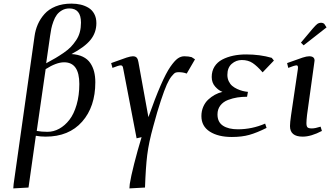

<svg xmlns="http://www.w3.org/2000/svg" viewBox="-20 -758 1843 1072"><path d="M54.2 293.9 56.2 269 172.9 -556.2Q177.7 -591.3 191.2 -622.1Q204.6 -652.8 228.3 -679.7Q252 -706.5 290.5 -722.2Q329.1 -737.8 378.9 -737.8Q406.7 -737.8 430.4 -732.2Q454.1 -726.6 474.4 -714.4Q494.6 -702.1 506.3 -680.4Q518.1 -658.7 518.1 -628.9Q518.1 -576.2 485.8 -535.9Q453.6 -495.6 378.9 -456.1Q416 -454.1 442.6 -441.2Q469.2 -428.2 484.1 -406Q499 -383.8 505.6 -357.4Q512.2 -331.1 512.2 -298.8Q512.2 -162.1 438.5 -78.6Q364.7 4.9 234.9 4.9Q205.1 4.9 180.2 0L139.2 289.1ZM185.1 -26.9Q212.4 -22 245.1 -22Q279.3 -22 310.8 -39.3Q342.3 -56.6 367.4 -88.9Q392.6 -121.1 407.7 -173.1Q422.9 -225.1 422.9 -289.1Q422.9 -410.2 337.9 -410.2Q294.9 -410.2 234.9 -372.1ZM237.8 -404.8Q269.5 -421.9 290.3 -434.1Q311 -446.3 335.9 -463.4Q360.8 -480.5 376.2 -496.8Q391.6 -513.2 405.5 -533.9Q419.4 -554.7 425.8 -579.1Q432.1 -603.5 432.1 -631.8Q432.1 -710.9 367.2 -710.9Q344.2 -710.9 326.2 -700.4Q308.1 -689.9 297.1 -675Q286.1 -660.2 278.1 -637.9Q270 -615.7 266.4 -597.9Q262.7 -580.1 259.8 -558.1Z M600.6 -405.8Q664.1 -429.2 686.8 -436.5Q709.5 -443.8 721.7 -443.8Q736.8 -443.8 743.7 -435.5Q750.5 -427.2 752.9 -411.1L808.6 -104Q846.2 -210.4 876.7 -280.5Q907.2 -350.6 930.9 -384.8Q954.6 -418.9 972.2 -431.4Q989.7 -443.8 1008.8 -443.8Q1032.2 -443.8 1049.8 -439L1068.8 -426.8L1022.5 -347.2Q1002.9 -355 976.6 -355Q966.8 -355 959.5 -352.1Q952.1 -349.1 938.5 -332.5Q924.8 -315.9 911.4 -285.9Q897.9 -255.9 878.2 -196.5Q858.4 -137.2 835.9 -53.2Q810.5 38.1 802 107.4Q793.5 176.8 789.6 289.1L702.6 293.9L704.6 269Q710.4 230 729.2 155.8Q748 81.5 770.5 7.8L742.7 14.2L668.5 -372.1Q666.5 -385.3 663.3 -389.2Q660.2 -393.1 653.8 -393.1Q643.6 -393.1 607.9 -378.9Z M1104.5 -109.9Q1104.5 -137.7 1114.7 -161.6Q1125 -185.5 1142.3 -201.7Q1159.7 -217.8 1179.7 -228.8Q1199.7 -239.7 1222.2 -245.1Q1201.7 -252 1181.9 -273.9Q1162.1 -295.9 1162.1 -328.1Q1162.1 -361.3 1177.7 -386.2Q1193.4 -411.1 1220.9 -425.5Q1248.5 -439.9 1282 -447Q1315.4 -454.1 1354.5 -454.1Q1431.6 -454.1 1497.1 -435.1L1509.3 -419.9L1446.3 -354Q1415.5 -389.6 1390.4 -406.2Q1365.2 -422.9 1330.1 -422.9Q1298.3 -422.9 1273.9 -401.6Q1249.5 -380.4 1249.5 -339.8Q1249.5 -320.3 1257.1 -304.4Q1264.6 -288.6 1276.4 -278.6Q1288.1 -268.6 1304.2 -261.2Q1320.3 -253.9 1334.7 -250.2Q1349.1 -246.6 1364.3 -245.1L1359.4 -217.8Q1331.1 -217.8 1305.4 -213.9Q1279.8 -210 1253.2 -200Q1226.6 -189.9 1210.4 -169.2Q1194.3 -148.4 1194.3 -119.1Q1194.3 -76.2 1224.9 -56.2Q1255.4 -36.1 1308.1 -36.1Q1387.2 -36.1 1460.4 -67.9L1468.3 -43.9Q1413.6 -16.6 1371.8 -4.9Q1330.1 6.8 1274.4 6.8Q1198.2 6.8 1151.4 -23.2Q1104.5 -53.2 1104.5 -109.9Z M1583 -405.8Q1647 -429.2 1669.7 -436.5Q1692.4 -443.8 1706.1 -443.8Q1736.3 -443.8 1736.3 -419.9Q1736.3 -418.9 1733.9 -401.9L1694.3 -116.2Q1690.9 -85.9 1690.9 -70.8Q1690.9 -52.7 1697 -46.9Q1703.1 -41 1721.2 -41Q1739.7 -41 1770 -50.8L1777.3 -26.9Q1716.8 4.9 1669.9 4.9Q1599.1 4.9 1599.1 -54.2Q1599.1 -72.8 1605 -113.8L1643.1 -372.1Q1646 -393.1 1636.2 -393.1Q1625 -393.1 1589.4 -378.9ZM1660.2 -520 1725.1 -597.2Q1741.7 -616.7 1751 -623.8Q1760.3 -630.9 1773.9 -630.9Q1778.3 -630.9 1782.5 -629.2Q1786.6 -627.4 1789.1 -626L1791 -624L1803.2 -605L1675.3 -504.9Z"/></svg>

Font: Dehuti Alt
Style: Bold-Italic
Weight: 700
Version: Version 1.2